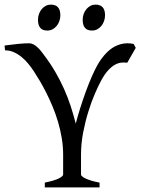

<svg xmlns="http://www.w3.org/2000/svg" viewBox="-20 -819 623 839"><path d="M536.1 -544.9Q522.5 -546.9 508.8 -545.2Q495.1 -543.5 481 -535.4Q466.8 -527.3 451.9 -511Q437 -494.6 421.9 -466.8Q410.2 -445.3 395 -410.4Q379.9 -375.5 366.5 -332.5Q353 -289.6 343.5 -240.7Q334 -191.9 334 -142.1V-56.2Q334 -53.2 338.1 -49.1Q342.3 -44.9 351.8 -40Q361.3 -35.2 376.7 -30.3Q392.1 -25.4 415 -21V0H175.8V-21Q220.2 -30.3 238 -39.8Q255.9 -49.3 255.9 -56.2V-142.1Q255.9 -179.7 249.8 -216.1Q243.7 -252.4 233.4 -287.1Q223.1 -321.8 209.7 -353.8Q196.3 -385.7 182.1 -413.8Q168 -441.9 153.6 -466.1Q139.2 -490.2 127 -508.8Q117.2 -523.9 104 -540Q90.8 -556.2 75 -569.3Q59.1 -582.5 40.8 -590.8Q22.5 -599.1 2 -599.1L0 -620.1Q28.8 -624 57.6 -627Q86.4 -629.9 106.9 -629.9Q117.2 -629.9 126.2 -625Q135.3 -620.1 143.3 -612.8Q151.4 -605.5 158.7 -596.4Q166 -587.4 171.9 -579.1Q199.7 -542.5 221.2 -505.6Q242.7 -468.8 259.5 -431.2Q276.4 -393.6 288.8 -355.5Q301.3 -317.4 311 -278.8Q318.8 -309.6 330.3 -345.9Q341.8 -382.3 354.7 -418Q367.7 -453.6 381.6 -485.4Q395.5 -517.1 408.2 -539.1Q441.9 -594.7 481.4 -615.7Q508.3 -629.9 537.1 -629.9Q550.3 -629.9 564 -627L573.2 -609.9ZM439 -752.4Q439 -738.8 434.6 -726.6Q430.2 -714.4 422.6 -705.3Q415 -696.3 404.8 -690.9Q394.5 -685.5 382.3 -685.5Q360.4 -685.5 350.8 -697.8Q341.3 -710 341.3 -732.4Q341.3 -746.1 345.7 -758.3Q350.1 -770.5 357.9 -779.5Q365.7 -788.6 375.7 -793.7Q385.7 -798.8 397.5 -798.8Q439 -798.8 439 -752.4ZM243.7 -752.4Q243.7 -738.8 239.3 -726.6Q234.9 -714.4 227.3 -705.3Q219.7 -696.3 209.5 -690.9Q199.2 -685.5 187 -685.5Q165 -685.5 155.5 -697.8Q146 -710 146 -732.4Q146 -746.1 150.4 -758.3Q154.8 -770.5 162.6 -779.5Q170.4 -788.6 180.4 -793.7Q190.4 -798.8 202.1 -798.8Q243.7 -798.8 243.7 -752.4Z"/></svg>

Font: Akkhara
Style: Regular
Weight: 400
Designer: J. Victor Gaultney
Version: Version 1.00 June 13, 2006, initial release